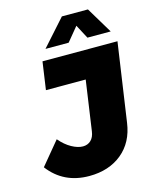

<svg xmlns="http://www.w3.org/2000/svg" viewBox="-135 -1011 886 1109"><g transform="rotate(-15 308.5 -457.0)"><path d="M18.1 -107.9 131.8 -245.1Q164.6 -206.5 201.2 -186.3Q237.8 -166 268.1 -166Q296.9 -166 315.9 -184.1Q335 -202.1 339.8 -236.8L382.8 -535.2H145L168.9 -701.2H617.2L548.8 -231.9Q532.7 -118.2 455.1 -54.7Q377.4 8.8 259.8 8.8Q106.4 8.8 18.1 -107.9ZM204.1 -766.1 344.2 -922.9H500L594.2 -766.1H455.1L411.1 -849.1L342.8 -766.1Z"/></g></svg>

Font: Trueno ExtraBold
Style: Italic
Weight: 800
Designer: Julieta Ulanovsky
Foundry: Julieta Ulanovsky
Version: Version 3.001b | FøM Fix